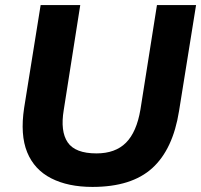

<svg xmlns="http://www.w3.org/2000/svg" viewBox="-20 -725 792 756"><path d="M344 11Q248 11 181.5 -23Q115 -57 87 -125.5Q59 -194 75 -300L140 -705H296L231 -292Q217 -208 246.5 -164.5Q276 -121 360 -121Q434 -121 476 -163Q518 -205 533 -294L598 -705H752L685 -288Q661 -137 579.5 -63Q498 11 344 11Z"/></svg>

Font: Mulish ExtraBold
Style: Italic
Weight: 800
Italic angle: -9°
Designer: Vernon Adams
Foundry: Vernon Adams
Version: Version 3.603; ttfautohint (v1.8.3)